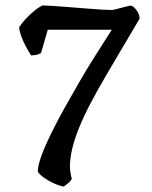

<svg xmlns="http://www.w3.org/2000/svg" viewBox="-20 -585 564 711"><path d="M216 106Q204 104 189 98Q174 92 160 84Q146 76 135.5 67.5Q125 59 120 51Q120 29 133 -7Q146 -43 168 -88Q190 -133 217 -181.5Q244 -230 271.5 -277.5Q299 -325 324.5 -365.5Q350 -406 368.5 -435Q387 -464 394 -475H157L132 -389Q130 -387 120.5 -383.5Q111 -380 95 -380Q86 -394 76 -412.5Q66 -431 59 -450Q52 -469 51 -484Q59 -497 74 -513.5Q89 -530 106.5 -544.5Q124 -559 138 -565Q143 -565 167.5 -563.5Q192 -562 225.5 -559.5Q259 -557 293.5 -554Q328 -551 355.5 -549.5Q383 -548 394 -548Q399 -548 415.5 -552.5Q432 -557 448 -561Q464 -565 466 -564Q477 -560 487 -545.5Q497 -531 497 -516L376 -311Q340 -250 314 -200Q288 -150 271.5 -108.5Q255 -67 247 -32.5Q239 2 239 31Q239 43 241 55Q243 67 246 77Q241 87 230 95.5Q219 104 216 106Z"/></svg>

Font: Texturina Medium 12pt Medium
Style: Regular
Weight: 500
Version: Version 1.002